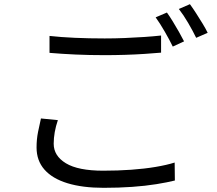

<svg xmlns="http://www.w3.org/2000/svg" viewBox="-20 -863 1040 919"><path d="M217 -691Q271 -685 338.5 -682Q406 -679 481 -679Q529 -679 577.5 -681Q626 -683 670.5 -686Q715 -689 751 -693V-611Q717 -608 672 -605Q627 -602 577.5 -600.5Q528 -599 482 -599Q406 -599 341 -602Q276 -605 217 -610ZM257 -288Q247 -259 242 -230.5Q237 -202 237 -175Q237 -117 295.5 -81.5Q354 -46 474 -46Q544 -46 607.5 -50.5Q671 -55 724.5 -64Q778 -73 816 -85L817 1Q781 10 728.5 18.5Q676 27 612 31.5Q548 36 476 36Q375 36 303 14Q231 -8 193 -51Q155 -94 155 -157Q155 -196 162 -231Q169 -266 176 -296ZM779 -803Q792 -785 807 -760.5Q822 -736 836.5 -710.5Q851 -685 861 -665L807 -640Q792 -671 769 -711Q746 -751 725 -780ZM889 -843Q903 -824 919 -799Q935 -774 950 -749.5Q965 -725 974 -706L919 -682Q903 -715 880.5 -753.5Q858 -792 836 -820Z"/></svg>

Font: Noto Sans KR
Style: Regular
Weight: 400
Designer: Ryoko NISHIZUKA  (kana, bopomofo & ideographs); Paul D. Hunt (Latin, Greek & Cyrillic); Sandoll Communications , Soo-you
Foundry: Adobe
Version: Version 2.004-H2;hotconv 1.0.118;makeotfexe 2.5.65603